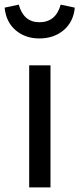

<svg xmlns="http://www.w3.org/2000/svg" viewBox="-34 -809 343 829"><path d="M184 0H92V-527H184ZM-14 -776 47 -789Q68 -713 136 -713Q207 -713 228 -789L289 -776Q283 -714 240.5 -678.5Q198 -643 136 -643Q75 -643 33.5 -678.5Q-8 -714 -14 -776Z"/></svg>

Font: Fira GO
Style: Regular
Weight: 400
Designer: Carrois Corporate
Foundry: Carrois Corporate GbR
Version: Version 0.300